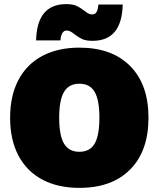

<svg xmlns="http://www.w3.org/2000/svg" viewBox="-20 -901 769 931"><path d="M700 -330Q700 -169 611.5 -79.5Q523 10 365 10Q261 10 185.5 -30Q110 -70 69.5 -146.5Q29 -223 29 -330Q29 -437 69.5 -513.5Q110 -590 185.5 -630Q261 -670 365 -670Q523 -670 611.5 -580.5Q700 -491 700 -330ZM267 -330Q267 -244 290.5 -204.5Q314 -165 365 -165Q416 -165 439 -204.5Q462 -244 462 -330Q462 -416 439 -455.5Q416 -495 365 -495Q314 -495 290.5 -455.5Q267 -416 267 -330ZM429 -703Q398 -703 380 -711Q362 -719 341 -735Q330 -744 321.5 -748.5Q313 -753 303 -753Q277 -753 273 -705H155Q159 -881 301 -881Q332 -881 350 -873Q368 -865 389 -849Q400 -840 408.5 -835.5Q417 -831 427 -831Q441 -831 448 -842.5Q455 -854 457 -879H575Q571 -703 429 -703Z"/></svg>

Font: Work Sans Black
Style: Regular
Weight: 900
Designer: Wei Huang
Foundry: Wei Huang
Version: Version 1.500